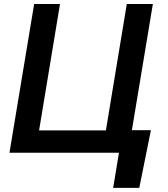

<svg xmlns="http://www.w3.org/2000/svg" viewBox="-20 -747 820 939"><path d="M718 -110.1H625L727.6 -727.3H600.1L497.9 -109.4H171.2L273.4 -727.3H147L26.3 0H561.8L533.4 171.9H661.2Z"/></svg>

Font: Margiela Sans Semi Bold
Style: Italic
Weight: 600
Italic angle: -9.39999°
Designer: Stefan Endress, Andreas Faust
Version: Version 1.100;FEAKit 1.0